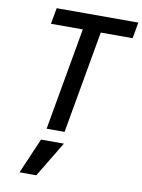

<svg xmlns="http://www.w3.org/2000/svg" viewBox="-103 -770 828 1116"><g transform="rotate(10 310.5 -211.5)"><path d="M203 0 310 -605H122L139 -700H621L604 -605H416L309 0ZM92 277 182 68H317L191 277Z"/></g></svg>

Font: DM Mono Medium
Style: Italic
Weight: 500
Italic angle: -10°
Designer: Colophon Foundry
Foundry: Colophon Foundry
Version: Version 1.000; ttfautohint (v1.8.2.53-6de2)